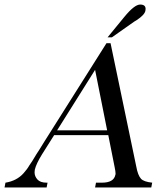

<svg xmlns="http://www.w3.org/2000/svg" viewBox="-62 -824 725 844"><path d="M430 -660H411L484 -749Q529 -804 554 -804Q578 -804 578 -785Q578 -781 577 -776Q573 -758 538 -735L528 -729ZM176 -230 123 -146Q97 -104 91 -78Q90 -72 90 -66Q90 -49 102.5 -35Q115 -21 143 -21H147L143 0H-42L-38 -21Q12 -29 42 -63Q49 -71 55.5 -79.5Q62 -88 67 -97Q72 -104 79.5 -115.5Q87 -127 98 -146Q107 -159 132 -200L406 -634H424L537 -92Q544 -53 558 -38Q570 -25 607 -21L603 0H356L360 -21H386Q438 -21 445 -55Q446 -57 446 -61Q446 -70 442 -89L414 -230ZM356 -517 189 -251H409Z"/></svg>

Font: New Athena Unicode
Style: Italic
Weight: 400
Designer: J. Rusten 1997; rev. by R. Hancock 2001, 2002, rev. by D. Mastronarde 2002-2019
Foundry: Society for Classical Studies (formerly American Philological Association)
Version: Version 5.008